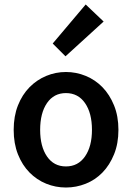

<svg xmlns="http://www.w3.org/2000/svg" viewBox="-20 -824 589 856"><path d="M272 -573 215 -630 362 -804 442 -728ZM274 12Q228 12 186 -5Q144 -22 111.5 -55Q79 -88 60 -136Q41 -184 41 -245Q41 -306 60 -354Q79 -402 111.5 -435Q144 -468 186 -485.5Q228 -503 274 -503Q320 -503 362.5 -485.5Q405 -468 437 -435Q469 -402 488.5 -354Q508 -306 508 -245Q508 -184 488.5 -136Q469 -88 437 -55Q405 -22 362.5 -5Q320 12 274 12ZM274 -82Q328 -82 359 -126.5Q390 -171 390 -245Q390 -320 359 -364.5Q328 -409 274 -409Q220 -409 189.5 -364.5Q159 -320 159 -245Q159 -171 189.5 -126.5Q220 -82 274 -82Z"/></svg>

Font: TypoPRO Source Sans Pro
Style: Regular
Weight: 600
Designer: Paul D. Hunt
Foundry: Adobe Systems Incorporated
Version: Version 2.020;PS 2.000;hotconv 1.0.86;makeotf.lib2.5.63406